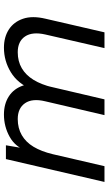

<svg xmlns="http://www.w3.org/2000/svg" viewBox="192 -742 550 974"><g transform="rotate(-90 467.0 -255.0)"><path d="M31 0 147 -500H217L198 -388L188 -393Q208 -452 260 -481Q312 -510 373 -510Q427 -510 465.5 -485Q504 -460 520 -413Q536 -366 520 -299L450 0H370L440 -300Q456 -366 430.5 -403Q405 -440 350 -440Q304 -440 268.5 -419.5Q233 -399 209.5 -360Q186 -321 172 -263L111 0ZM710 0 779 -300Q794 -366 769 -403Q744 -440 689 -440Q643 -440 608 -419.5Q573 -399 549 -360Q525 -321 511 -263L501 -369Q530 -440 587.5 -475Q645 -510 712 -510Q766 -510 804.5 -485Q843 -460 859 -413Q875 -366 859 -299L790 0Z"/></g></svg>

Font: Work Sans
Style: Italic
Weight: 400
Italic angle: -13°
Designer: Wei Huang
Foundry: Wei Huang
Version: Version 2.012